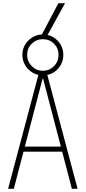

<svg xmlns="http://www.w3.org/2000/svg" viewBox="-20 -1190 540 1210"><path d="M31 0 225 -730H275L469 0H433L252 -693H248L67 0ZM114 -234V-266H386V-234ZM250 -715Q215 -715 185.5 -732.5Q156 -750 138.5 -779Q121 -808 121 -844Q121 -880 138.5 -909Q156 -938 185.5 -955.5Q215 -973 250 -973Q286 -973 315.5 -955.5Q345 -938 362 -909Q379 -880 379 -844Q379 -808 362 -779Q345 -750 316 -732.5Q287 -715 250 -715ZM250 -744Q292 -744 320.5 -773.5Q349 -803 349 -844Q349 -886 320.5 -914.5Q292 -943 250 -943Q209 -943 180 -914.5Q151 -886 151 -844Q151 -803 180 -773.5Q209 -744 250 -744ZM269 -950H232L348 -1170H390Z"/></svg>

Font: M PLUS 1 Code ExtraLight
Style: Regular
Weight: 250
Designer: Coji Morishita
Foundry: UNDERFOREST DESIGN
Version: Version 1.002